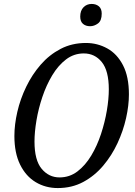

<svg xmlns="http://www.w3.org/2000/svg" viewBox="-20 -943 685 974"><path d="M273 11Q211 11 161 -19Q111 -49 82 -108Q53 -167 53 -253Q53 -311 68 -376Q83 -441 113 -503Q143 -565 186.5 -615Q230 -665 287.5 -695Q345 -725 416 -725Q474 -725 524 -697.5Q574 -670 604 -612Q634 -554 634 -464Q634 -408 619.5 -343.5Q605 -279 576 -216.5Q547 -154 503.5 -102.5Q460 -51 402.5 -20Q345 11 273 11ZM282 -43Q333 -43 373 -73.5Q413 -104 443 -154Q473 -204 492.5 -263.5Q512 -323 522 -382Q532 -441 532 -490Q532 -584 496.5 -628Q461 -672 405 -672Q355 -672 315 -641.5Q275 -611 245 -561Q215 -511 195 -451.5Q175 -392 165 -332.5Q155 -273 155 -225Q155 -130 191.5 -86.5Q228 -43 282 -43ZM437 -810Q415 -810 401 -822Q387 -834 387 -859Q387 -889 403.5 -906Q420 -923 445 -923Q467 -923 481.5 -911Q496 -899 496 -874Q496 -838 477 -824Q458 -810 437 -810Z"/></svg>

Font: Noto Serif Condensed
Style: Italic
Weight: 400
Width: 3
Italic angle: -12°
Designer: Monotype Design Team
Foundry: Monotype Imaging Inc.
Version: Version 2.014; ttfautohint (v1.8.4.7-5d5b)